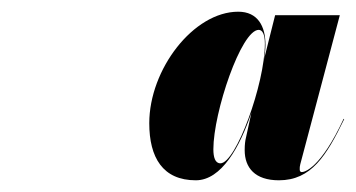

<svg xmlns="http://www.w3.org/2000/svg" viewBox="-20 -784 608 328"><path d="M568 -580.5 567 -581C527.5 -496 500 -490 495.5 -490C493.5 -490 492 -491.5 492 -494.5C492 -497.5 492 -500 493 -503.5L560.5 -758H450L431 -682.5C433 -693.5 433.5 -702 433.5 -707.5C433.5 -739 420.5 -764 387 -764C310.5 -764 235 -665.5 235 -573.5C235 -515 258 -476 314.5 -476C358.5 -476 390 -533.5 409.5 -591.5L400 -548C399 -544 398 -537.5 398 -527.5C398 -497.5 415.5 -476 456.5 -476C511.5 -476 537.5 -517.5 568 -580.5ZM432.5 -709.5C432.5 -640.5 383 -505 356.5 -505C347.5 -505 344.5 -515.5 344.5 -529C344.5 -592 392 -733 422 -733C428 -733 432.5 -726 432.5 -709.5ZM423.5 -643V-643.5Z"/></svg>

Font: Bodoni* 96pt Fatface
Style: Italic
Weight: 900
Italic angle: -13°
Version: Version 2.3